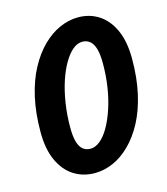

<svg xmlns="http://www.w3.org/2000/svg" viewBox="-101 -726 711 817"><g transform="rotate(-15 254.5 -317.5)"><path d="M217 12Q166 12 125.5 -13.5Q85 -39 61.5 -90Q38 -141 38 -216Q38 -300 53.5 -368.5Q69 -437 97 -489Q125 -541 160.5 -576Q196 -611 236.5 -629Q277 -647 318 -647Q369 -647 409 -621Q449 -595 472 -544Q495 -493 495 -417Q495 -333 479.5 -264.5Q464 -196 436.5 -144.5Q409 -93 373.5 -58Q338 -23 298 -5.5Q258 12 217 12ZM226 -93Q247 -93 268 -110Q289 -127 307 -158Q325 -189 339.5 -231.5Q354 -274 362 -324.5Q370 -375 370 -431Q370 -470 363 -494.5Q356 -519 342 -530.5Q328 -542 309 -542Q287 -542 266.5 -525Q246 -508 227.5 -476.5Q209 -445 195 -402.5Q181 -360 173 -309Q165 -258 165 -202Q165 -163 172 -139Q179 -115 192.5 -104Q206 -93 226 -93Z"/></g></svg>

Font: Source Sans 3 ExtraLight
Style: Bold Italic
Weight: 700
Italic angle: -11°
Version: Version 3.052;hotconv 1.1.0;makeotfexe 2.6.0